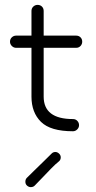

<svg xmlns="http://www.w3.org/2000/svg" viewBox="-20 -538 394 787"><path d="M279 0Q187 0 148 -38.5Q109 -77 109 -142V-342H46Q36 -342 28.5 -349.5Q21 -357 21 -367Q21 -378 28.5 -385Q36 -392 46 -392H109V-493Q109 -504 116.5 -511Q124 -518 134 -518Q145 -518 152 -511Q159 -504 159 -493V-392H292Q303 -392 310 -385Q317 -378 317 -367Q317 -357 310 -349.5Q303 -342 292 -342H159V-142Q159 -50 279 -50Q290 -50 297 -42.5Q304 -35 304 -25Q304 -15 296.5 -7.5Q289 0 279 0ZM222 123Q208 134 189 153.5Q170 173 152 192Q134 211 122 223Q116 229 106 229Q98 229 91 223Q84 217 84 207Q84 197 90 191Q102 179 121 160.5Q140 142 159.5 123Q179 104 192 91Q198 85 207 85Q215 85 222 91.5Q229 98 229 107Q229 117 222 123Z"/></svg>

Font: Hubballi
Style: Regular
Weight: 400
Designer: Erin McLaughlin
Version: Version 1.000; ttfautohint (v1.8.3)